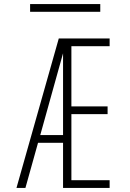

<svg xmlns="http://www.w3.org/2000/svg" viewBox="-20 -924 640 944"><path d="M105 0H61L269 -735H519V-697H331V-401H509V-363H331V-38H519V0H290V-222H167ZM178 -260H290V-662Q278 -619 266 -576Q254 -533 242 -490ZM128 -866V-904H473V-866Z"/></svg>

Font: Iosevka Extralight Extended
Style: Regular
Weight: 200
Width: 7
Monospace: yes
Designer: Belleve Invis
Foundry: Belleve Invis
Version: Version 32.5.0; ttfautohint (v1.8.4)